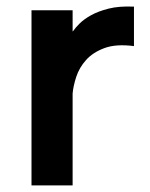

<svg xmlns="http://www.w3.org/2000/svg" viewBox="-20 -559 453 579"><path d="M384 -539V-420Q330 -427 295 -414Q260 -401 239.5 -378Q219 -355 210 -327.5Q201 -300 199 -277V0H75V-528H199V-464L201 -466Q207 -475 220 -488Q233 -501 254.5 -513Q276 -525 307.5 -533Q339 -541 384 -539Z"/></svg>

Font: Afrihost Sans Med
Style: Regular
Weight: 500
Designer: Afrihost SP Pty Ltd
Version: Version 1.000